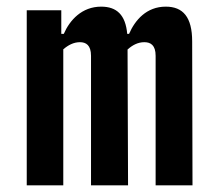

<svg xmlns="http://www.w3.org/2000/svg" viewBox="-20 -558 660 578"><path d="M365.5 0 364 -409C378.5 -422 395 -431 414.5 -431C433.5 -431 448.5 -422 448.5 -390V0H559.5L558.5 -433.5C558.5 -506.5 531 -538 479 -538C421 -538 386.5 -497.5 368.5 -456H363C358 -513 331.5 -538 284.5 -538C226.5 -538 190 -497.5 172 -456H164.5V-527H60.5V0H170.5V-409.5C185 -422 201.5 -431 220.5 -431C239 -431 254 -422 254 -390V0Z"/></svg>

Font: Monaspace Argon SemiBold
Style: Regular
Weight: 600
Designer: Riley Cran & the Lettermatic Team
Foundry: Lettermatic
Version: Version 1.000 (Monaspace Argon)